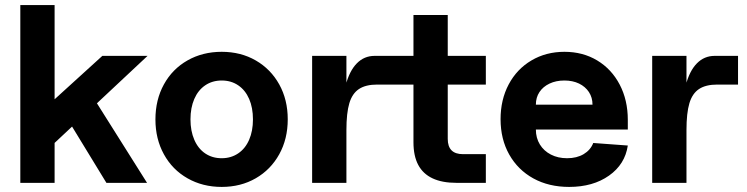

<svg xmlns="http://www.w3.org/2000/svg" viewBox="-20 -720 2942 756"><path d="M97 -240 383 -500H561L183 -146ZM60 -700H195V0H60ZM222 -290 331 -362 559 0H399Z M592 -249.6Q592 -327.1 625.4 -387.7Q658.8 -448.4 718.4 -482.2Q778 -516 853 -516Q928 -516 987 -482Q1046 -448 1079.5 -387.7Q1113 -327.3 1113 -250.2Q1113 -173 1079.5 -112.5Q1046 -52 987 -18Q928 16 853 16Q778 16 718.4 -17.9Q658.8 -51.7 625.4 -112.4Q592 -173 592 -249.6ZM976 -249.8Q976 -296 961 -330.5Q946 -365 918 -384Q890.1 -403 853 -403Q816 -403 788 -384Q760 -365 745 -330.3Q730 -295.7 730 -250Q730 -204.3 745.1 -169.5Q760.2 -134.6 788.1 -115.8Q816 -97 852.8 -97Q889.6 -97 917.8 -116Q946 -135 961 -169.7Q976 -204.3 976 -249.8Z M1209 -500H1344V-314L1326 -245Q1326 -327 1341 -384Q1356 -441 1385 -470.5Q1414 -500 1455 -500H1547V-387H1465Q1420 -387 1393.5 -369.5Q1367 -352 1355.5 -313.5Q1344 -275 1344 -208V0H1209ZM1608 -160V-661H1743V-173Q1743 -143 1758 -128Q1773 -113 1803 -113H1893V0H1778Q1720.9 0 1683.3 -17.7Q1645.6 -35.3 1626.8 -70.7Q1608 -106 1608 -160ZM1500 -500H1893V-387H1500Z M1951 -250.7Q1951 -327.4 1983 -387.7Q2015 -448 2072.5 -482Q2130 -516 2202.5 -516Q2275 -516 2331.5 -482Q2388 -448 2420 -387Q2452 -326 2452 -248V-210H2090Q2090 -176.7 2105.7 -151.2Q2121.3 -125.7 2149.1 -111.4Q2177 -97 2213 -97Q2251 -97 2278 -113Q2305 -129 2316 -157L2452 -147Q2441 -73 2378 -28.5Q2315 16 2221 16Q2141 16 2080.1 -17.5Q2019.3 -51 1985.1 -111.5Q1951 -172 1951 -250.7ZM2202.2 -403Q2169.4 -403 2143.8 -390.9Q2118.2 -378.8 2104.1 -357.5Q2090 -336.2 2090 -308H2313Q2313 -336 2298.9 -357.5Q2284.8 -378.9 2259.9 -391Q2235 -403 2202.2 -403Z M2548 -500H2683V-314L2665 -245Q2665 -327 2680 -384Q2695 -441 2724 -470.5Q2753 -500 2794 -500H2886V-387H2804Q2759 -387 2732.5 -369.5Q2706 -352 2694.5 -313.5Q2683 -275 2683 -208V0H2548Z"/></svg>

Font: Uncut Sans Variable
Style: Regular
Weight: 400
Designer: Kasper Nordkvist
Foundry: UNCUT.wtf
Version: Version 1.303;Glyphs 3.1.2 (3151)